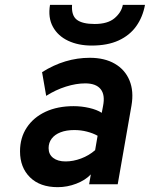

<svg xmlns="http://www.w3.org/2000/svg" viewBox="-20 -762 620 794"><path d="M218.8 12Q145.4 12 104.1 -28.7Q62.8 -69.4 62.8 -136Q62.8 -192.2 90.6 -234.3Q118.4 -276.5 168.2 -299.8Q218 -323 284.6 -323Q317 -323 348.9 -315.7Q380.7 -308.4 400.8 -295.4L406.2 -324Q415.3 -369.6 396.2 -393.4Q377.1 -417.2 332.4 -417.2Q295 -417.2 252.7 -403.9Q210.4 -390.6 171 -365.6L154 -463.6Q201.2 -493.4 250.5 -508.2Q299.8 -523 351 -523Q412.7 -523 454.9 -498.4Q497.2 -473.8 515.5 -429.4Q533.9 -384.9 523.8 -326L466.8 0H348.6L355.6 -40.8Q332.9 -16.8 295.5 -2.4Q258.2 12 218.8 12ZM251.2 -94.4Q282.5 -94.4 315.1 -106.5Q347.6 -118.6 373.4 -141L383.6 -200.6Q365 -211.1 339.9 -217.6Q314.8 -224.2 287.2 -224.2Q254.2 -224.2 230.4 -214.9Q206.6 -205.7 193.8 -188.8Q181 -172 181 -149.4Q181 -123.6 199.9 -109Q218.9 -94.4 251.2 -94.4ZM359.2 -573.6Q303.7 -573.6 261.6 -593.5Q219.5 -613.4 198.8 -651.1Q178 -688.8 186.8 -742H278Q274.8 -697.9 297.8 -680.3Q320.8 -662.8 371.4 -662.8Q425.7 -662.8 454 -687Q482.3 -711.2 488 -742H579.6Q570.5 -691.7 543.5 -653.8Q516.5 -615.8 470.6 -594.7Q424.7 -573.6 359.2 -573.6Z"/></svg>

Font: Overpass
Style: Italic
Weight: 400
Italic angle: -10°
Designer: Delve Withrington, Dave Bailey, Thomas Jockin
Foundry: Delve Fonts LLC
Version: Version 4.000